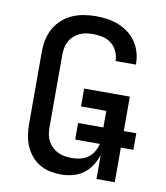

<svg xmlns="http://www.w3.org/2000/svg" viewBox="-84 -813 768 890"><g transform="rotate(10 300.0 -367.5)"><path d="M262 8Q236 8 210 2.5Q184 -3 161.5 -16.5Q139 -30 122 -50.5Q105 -71 95 -95Q85 -119 81 -144.5Q77 -170 77 -196V-539Q77 -567 83 -595Q89 -623 103 -648Q117 -673 138.5 -692Q160 -711 186 -722.5Q212 -734 240.5 -738.5Q269 -743 297 -743Q324 -743 351 -739Q378 -735 403 -725Q428 -715 450 -698.5Q472 -682 487 -659.5Q502 -637 509.5 -610.5Q517 -584 517 -557Q517 -556 517 -555.5Q517 -555 517 -554H421Q421 -554 421 -554.5Q421 -555 421 -555Q421 -578 411 -599.5Q401 -621 383 -635Q365 -649 342.5 -654Q320 -659 297 -659Q281 -659 264.5 -656.5Q248 -654 233.5 -647Q219 -640 206.5 -628.5Q194 -617 186.5 -602.5Q179 -588 176 -571.5Q173 -555 173 -539V-196Q173 -180 176 -163.5Q179 -147 187 -132.5Q195 -118 207.5 -106.5Q220 -95 235 -88Q250 -81 266.5 -78.5Q283 -76 299 -76Q319 -76 339 -80.5Q359 -85 375 -97Q391 -109 401.5 -126.5Q412 -144 416 -163H300V-241H419V-319H300V-403H515V-241H574V-163H515V0H429V-113Q421 -87 405.5 -63Q390 -39 367.5 -22.5Q345 -6 317.5 1Q290 8 262 8Z"/></g></svg>

Font: Iosevka Custom Medium Extended
Style: Regular
Weight: 500
Width: 7
Monospace: yes
Designer: Belleve Invis
Foundry: Belleve Invis
Version: Version 11.2.4; ttfautohint (v1.8.4)